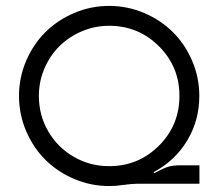

<svg xmlns="http://www.w3.org/2000/svg" viewBox="-20 -623 755 651"><path d="M350.1 7.8Q287.6 7.8 231.2 -16.4Q174.8 -40.5 133.8 -81.3Q92.8 -122.1 68.6 -178.7Q44.4 -235.4 44.4 -297.9Q44.4 -359.9 68.6 -416.5Q92.8 -473.1 133.8 -513.9Q174.8 -554.7 231.4 -578.9Q288.1 -603 350.1 -603Q412.1 -603 468.8 -578.9Q525.4 -554.7 566.4 -513.9Q607.4 -473.1 631.6 -416.5Q655.8 -359.9 655.8 -297.9Q655.8 -214.8 614.7 -146.5Q573.7 -78.1 500.5 -39.1L502.9 -35.6Q538.1 -54.7 553.7 -58.6Q569.3 -62.5 591.3 -62.5H656.2V0H444.8Q427.2 0 395.5 4.4Q374.5 7.8 350.1 7.8ZM350.1 -59.6Q449.2 -59.6 518.8 -128.9Q588.4 -198.2 588.4 -297.9Q588.4 -397 518.8 -466.3Q449.2 -535.6 350.1 -535.6Q301.3 -535.6 257.3 -516.8Q213.4 -498 181.4 -466.3Q149.4 -434.6 130.6 -390.6Q111.8 -346.7 111.8 -297.9Q111.8 -232.4 143.6 -177.7Q175.3 -123 230.2 -91.3Q285.2 -59.6 350.1 -59.6Z"/></svg>

Font: Now
Style: Regular
Weight: 400
Designer: Alfredo Marco Pradil
Foundry: Alfredo Marco Pradil
Version: Version 1.200;hotconv 1.0.109;makeotfexe 2.5.65596